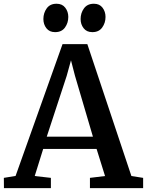

<svg xmlns="http://www.w3.org/2000/svg" viewBox="-29 -978 764 998"><path d="M52 -63.5 296 -748.5H425L654 -63L715 -53.5V0H438.5V-53.5L517 -63L473 -204H195.5L151.5 -63L235.5 -53.5V0H-8.5L-9 -53.5ZM454 -267.5 360.5 -585 340 -664.5 317.5 -583 214 -267.5ZM257 -811Q228 -811 212.2 -831.2Q196.5 -851.5 196.5 -879Q196.5 -910.5 213.8 -934.5Q231 -958.5 264.5 -958.5H265.5Q294.5 -958.5 310.2 -938Q326 -917.5 326 -890Q326 -859 308.8 -835Q291.5 -811 258 -811ZM450.5 -811Q421.5 -811 405.8 -831.2Q390 -851.5 390 -879Q390 -910.5 407.5 -934.5Q425 -958.5 458.5 -958.5H459.5Q488.5 -958.5 504 -938Q519.5 -917.5 519.5 -890Q519.5 -859 502.2 -835Q485 -811 451.5 -811Z"/></svg>

Font: Merriweather Light 18pt SemiBold
Style: Regular
Weight: 600
Version: Version 2.100